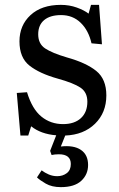

<svg xmlns="http://www.w3.org/2000/svg" viewBox="-20 -543 489 789"><path d="M230 226Q193 226 168 211.5Q143 197 132 186L151 157Q164 167 180.5 174Q197 181 215 181Q238 181 254.5 168.5Q271 156 271 131Q271 91 222 91Q205 91 192 94L186 77L211 13Q148 8 108 -24L96 14H64L49 -161L91 -164Q112 -95 150 -64Q188 -33 239 -33Q286 -33 312.5 -57.5Q339 -82 339 -125Q339 -164 310.5 -183Q282 -202 217 -220Q142 -241 101 -273.5Q60 -306 60 -373Q60 -439 105.5 -481Q151 -523 230 -523Q265 -523 295.5 -512Q326 -501 344 -487L354 -523H387L399 -361L356 -365Q344 -418 311.5 -449.5Q279 -481 231 -481Q186 -481 161.5 -460.5Q137 -440 137 -402Q137 -363 165.5 -344Q194 -325 255 -307Q334 -285 375.5 -251.5Q417 -218 417 -151Q417 -80 370.5 -34.5Q324 11 248 14L230 59Q283 53 312.5 73Q342 93 342 135Q342 174 314 200Q286 226 230 226Z"/></svg>

Font: Literata 36pt
Style: Regular
Weight: 400
Designer: Latin by Veronika Burian and Jose Scaglione. Greek by Irene Vlachou. Cyrillic by Vera Evstafieva.
Foundry: TypeTogether
Version: Version 3.002